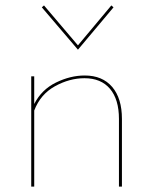

<svg xmlns="http://www.w3.org/2000/svg" viewBox="-20 -687 564 707"><path d="M267 -504 134 -660 142 -667 267 -520 390 -667 398 -660ZM429 -249V0H418V-249Q418 -321 385 -360Q352 -399 291 -399Q236 -399 182.5 -369.5Q129 -340 106 -280V0H95V-406H106V-304Q133 -357 186 -383Q239 -409 292 -409Q357 -409 393 -367Q429 -325 429 -249Z"/></svg>

Font: Ysabeau Infant Hairline
Style: Regular
Weight: 100
Designer: Christian Thalmann (Catharsis Fonts)
Version: Version 0.003